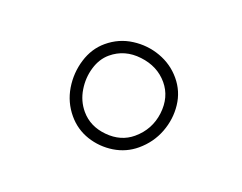

<svg xmlns="http://www.w3.org/2000/svg" viewBox="-53 -888 510 405"><g transform="rotate(-20 202.5 -685.5)"><path d="M322.8 -683.1Q322.8 -652.3 305.9 -627Q289.1 -601.6 261.5 -586.2Q233.9 -570.8 201.2 -570.8Q172.4 -570.8 147.5 -585.9Q122.6 -601.1 107.4 -625.7Q92.3 -650.4 92.3 -679.7Q92.3 -711.4 108.6 -738.8Q125 -766.1 151.4 -783.2Q177.7 -800.3 207 -800.3Q239.3 -800.3 265.6 -783.4Q292 -766.6 307.4 -740Q322.8 -713.4 322.8 -683.1ZM295.9 -683.1Q295.9 -718.3 269.5 -746.3Q243.2 -774.4 207 -774.4Q185.5 -774.4 165.3 -761Q145 -747.6 132.1 -726.1Q119.1 -704.6 119.1 -680.2Q119.1 -647.5 144.3 -622.1Q169.4 -596.7 201.7 -596.7Q240.2 -596.7 268.1 -622.8Q295.9 -648.9 295.9 -683.1Z"/></g></svg>

Font: Mikhak-FD ExtraLight
Style: Regular
Weight: 200
Designer: Amin Abedi
Version: Version 3.2